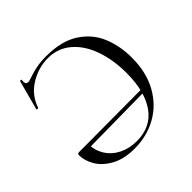

<svg xmlns="http://www.w3.org/2000/svg" viewBox="-166 -801 972 972"><g transform="rotate(-45 320.0 -315.0)"><path d="M47 -163Q47 -170 50 -172.5Q53 -175 59 -175H120Q120 -125 144 -87Q168 -49 210 -28Q252 -7 305 -7Q406 -7 459 -81.5Q512 -156 512 -288Q512 -382 485 -458.5Q458 -535 406 -579Q354 -623 283 -623Q216 -623 155 -586Q94 -549 71 -481Q70 -477 64 -478Q58 -479 59 -482L101 -638Q102 -642 107.5 -641.5Q113 -641 112 -637Q111 -633 111 -626Q111 -607 128 -607Q131 -607 139 -609Q182 -624 213.5 -630Q245 -636 284 -636Q395 -636 462.5 -591Q530 -546 558 -475.5Q586 -405 586 -324Q586 -220 544 -144Q502 -68 430 -28Q358 12 270 12Q195 12 144.5 -16Q94 -44 70.5 -84.5Q47 -125 47 -163ZM526 -158 109 -153V-175L525 -177Z"/></g></svg>

Font: Cormorant
Style: Regular
Weight: 400
Designer: Christian Thalmann (Catharsis Fonts)
Foundry: Catharsis Fonts
Version: Version 4.000